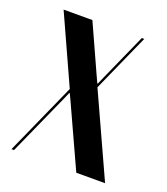

<svg xmlns="http://www.w3.org/2000/svg" viewBox="-100 -567 555 638"><g transform="rotate(20 178.0 -247.5)"><path d="M17 -495 126.5 -254 12.8 0H21.8L117.5 -213.5L129.5 -240.8H131.5L144.2 -213.5L242 0H343.8L211 -290.8L302.2 -495H293.5L219.8 -330L208 -303H206L193.5 -330.2L118.8 -495Z"/></g></svg>

Font: Moniqa Black
Style: Regular
Weight: 900
Designer: Rajesh Rajput
Foundry: Rajesh Rajput
Version: Version 1.000